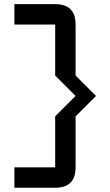

<svg xmlns="http://www.w3.org/2000/svg" viewBox="-20 -801 528 919"><path d="M341.8 -683.6V-439.5L439.5 -341.8L341.8 -244.1V0Q341.8 97.7 244.1 97.7H48.8V0H244.1V-244.1L341.8 -341.8L244.1 -439.5V-683.6H48.8V-781.2H244.1Q341.8 -781.2 341.8 -683.6Z"/></svg>

Font: BabelStone Runic Beorhtnoth
Style: Regular
Weight: 400
Designer: Andrew West
Foundry: BabelStone
Version: Version 7.004;November 9, 2023